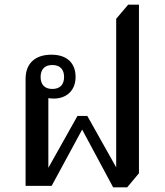

<svg xmlns="http://www.w3.org/2000/svg" viewBox="-20 -792 702 818"><path d="M526 -772 475 -712V-79L352 -298H310L186 -77V-374C191 -373 200 -372 209 -372C263 -372 302 -406 302 -464C302 -522 267 -559 199 -559C130 -559 89 -522 89 -456V0H200L330 -240L462 6H522L572 -54V-772ZM153 -464C153 -495 169 -515 203 -515C237 -515 253 -495 253 -464C253 -433 237 -413 203 -413C169 -413 153 -433 153 -464Z"/></svg>

Font: Noto Serif Thai Medium
Style: Regular
Weight: 500
Designer: Monotype Design Team
Foundry: Monotype Imaging Inc.
Version: Version 1.901;PS 001.901;hotconv 1.0.88;makeotf.lib2.5.64775